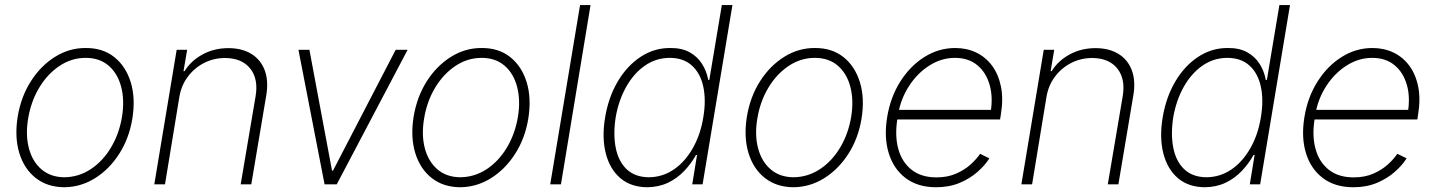

<svg xmlns="http://www.w3.org/2000/svg" viewBox="-20 -748 5820 779"><path d="M240.7 11.7Q172.4 11.2 125.2 -25.6Q78.1 -62.5 58.3 -127.2Q38.6 -191.9 51.8 -274.9Q65.4 -356 105.5 -418.7Q145.5 -481.4 203.6 -517.6Q261.7 -553.7 327.6 -553.2Q396.5 -553.7 443.4 -516.6Q490.2 -479.5 510.3 -414.8Q530.3 -350.1 517.1 -267.1Q503.9 -186.5 463.4 -123.5Q422.9 -60.5 365 -24.7Q307.1 11.2 240.7 11.7ZM240.7 -28.8Q299.3 -29.3 348.4 -61.8Q397.5 -94.2 430.7 -150.1Q463.9 -206.1 475.1 -274.9Q485.8 -341.3 471.7 -395.5Q457.5 -449.7 420.9 -481.4Q384.3 -513.2 327.6 -513.2Q270 -513.2 220.9 -480.2Q171.9 -447.3 138.7 -391.6Q105.5 -335.9 94.2 -267.1Q83 -200.7 97.2 -146.7Q111.3 -92.8 148.2 -61Q185.1 -29.3 240.7 -28.8Z M707.5 -353.5 649.4 0H606L696.8 -545.9H739.3L724.6 -459.5H729Q754.9 -501.5 801.8 -527.1Q848.6 -552.7 906.7 -552.7Q961.4 -552.7 999.5 -529.5Q1037.6 -506.3 1054 -463.1Q1070.3 -419.9 1060.1 -359.9L999.5 0H956.5L1017.1 -357.9Q1028.8 -427.7 995.1 -470Q961.4 -512.2 893.6 -512.7Q847.7 -512.7 808.3 -492.7Q769 -472.7 742.2 -437Q715.3 -401.4 707.5 -353.5Z M1633.8 -545.9 1346.2 0H1296.9L1190.9 -545.9H1235.4L1327.1 -55.7H1331.1L1585.4 -545.9Z M1847.2 11.7Q1778.8 11.2 1731.7 -25.6Q1684.6 -62.5 1664.8 -127.2Q1645 -191.9 1658.2 -274.9Q1671.9 -356 1711.9 -418.7Q1752 -481.4 1810.1 -517.6Q1868.2 -553.7 1934.1 -553.2Q2002.9 -553.7 2049.8 -516.6Q2096.7 -479.5 2116.7 -414.8Q2136.7 -350.1 2123.5 -267.1Q2110.4 -186.5 2069.8 -123.5Q2029.3 -60.5 1971.4 -24.7Q1913.6 11.2 1847.2 11.7ZM1847.2 -28.8Q1905.8 -29.3 1954.8 -61.8Q2003.9 -94.2 2037.1 -150.1Q2070.3 -206.1 2081.5 -274.9Q2092.3 -341.3 2078.1 -395.5Q2064 -449.7 2027.3 -481.4Q1990.7 -513.2 1934.1 -513.2Q1876.5 -513.2 1827.4 -480.2Q1778.3 -447.3 1745.1 -391.6Q1711.9 -335.9 1700.7 -267.1Q1689.5 -200.7 1703.6 -146.7Q1717.8 -92.8 1754.6 -61Q1791.5 -29.3 1847.2 -28.8Z M2376 -727.5 2255.9 0H2212.4L2333.5 -727.5Z M2606 11.7Q2540 11.2 2497.3 -24.9Q2454.6 -61 2438 -125Q2421.4 -189 2435.1 -271.5Q2448.7 -353.5 2486.3 -417.2Q2523.9 -481 2579.1 -517.3Q2634.3 -553.7 2699.7 -553.2Q2746.1 -553.7 2778.1 -535.9Q2810.1 -518.1 2828.6 -488.5Q2847.2 -459 2853.5 -423.8H2857.9L2908.7 -727.5H2951.7L2830.6 0H2788.6L2808.1 -119.1H2803.7Q2784.7 -84.5 2756.1 -54.4Q2727.5 -24.4 2690.2 -6.6Q2652.8 11.2 2606 11.7ZM2612.8 -28.8Q2668.5 -29.3 2714.1 -60.5Q2759.8 -91.8 2791 -147Q2822.3 -202.1 2833.5 -272Q2845.2 -341.3 2833.5 -396Q2821.8 -450.7 2787.4 -481.9Q2752.9 -513.2 2697.8 -513.2Q2641.6 -513.2 2596.2 -481.4Q2550.8 -449.7 2520.3 -395Q2489.7 -340.3 2478 -272Q2467.3 -203.1 2478.3 -147.9Q2489.3 -92.8 2522.9 -61Q2556.6 -29.3 2612.8 -28.8Z M3199.2 11.7Q3130.9 11.2 3083.7 -25.6Q3036.6 -62.5 3016.8 -127.2Q2997.1 -191.9 3010.3 -274.9Q3023.9 -356 3064 -418.7Q3104 -481.4 3162.1 -517.6Q3220.2 -553.7 3286.1 -553.2Q3355 -553.7 3401.9 -516.6Q3448.7 -479.5 3468.8 -414.8Q3488.8 -350.1 3475.6 -267.1Q3462.4 -186.5 3421.9 -123.5Q3381.3 -60.5 3323.5 -24.7Q3265.6 11.2 3199.2 11.7ZM3199.2 -28.8Q3257.8 -29.3 3306.9 -61.8Q3356 -94.2 3389.2 -150.1Q3422.4 -206.1 3433.6 -274.9Q3444.3 -341.3 3430.2 -395.5Q3416 -449.7 3379.4 -481.4Q3342.8 -513.2 3286.1 -513.2Q3228.5 -513.2 3179.4 -480.2Q3130.4 -447.3 3097.2 -391.6Q3064 -335.9 3052.7 -267.1Q3041.5 -200.7 3055.7 -146.7Q3069.8 -92.8 3106.7 -61Q3143.6 -29.3 3199.2 -28.8Z M3778.3 11.7Q3703.6 11.7 3654.5 -25.4Q3605.5 -62.5 3585.7 -127Q3565.9 -191.4 3579.6 -273.4Q3592.8 -354 3632.8 -417.2Q3672.9 -480.5 3730.7 -516.8Q3788.6 -553.2 3855.5 -553.2Q3902.3 -553.2 3940.7 -534.9Q3979 -516.6 4005.1 -481.4Q4031.2 -446.3 4041.3 -396Q4051.3 -345.7 4040.5 -281.7L4037.6 -263.2H3605.5L3611.8 -302.2H4021L3998.5 -288.1Q4009.8 -352.1 3995.4 -403.1Q3981 -454.1 3945.1 -483.6Q3909.2 -513.2 3854.5 -513.2Q3799.8 -513.2 3751.2 -482.4Q3702.6 -451.7 3668.7 -399.7Q3634.8 -347.7 3624 -284.7L3621.1 -266.6Q3609.9 -198.2 3624.5 -144.3Q3639.2 -90.3 3678.5 -59.3Q3717.8 -28.3 3779.3 -28.3Q3824.7 -28.3 3859.6 -43.7Q3894.5 -59.1 3918.7 -81.3Q3942.9 -103.5 3956.5 -124L3994.1 -105.5Q3977.1 -78.1 3946.5 -51Q3916 -23.9 3873.8 -6.1Q3831.5 11.7 3778.3 11.7Z M4225.6 -353.5 4167.5 0H4124L4214.8 -545.9H4257.3L4242.7 -459.5H4247.1Q4272.9 -501.5 4319.8 -527.1Q4366.7 -552.7 4424.8 -552.7Q4479.5 -552.7 4517.6 -529.5Q4555.7 -506.3 4572 -463.1Q4588.4 -419.9 4578.1 -359.9L4517.6 0H4474.6L4535.2 -357.9Q4546.9 -427.7 4513.2 -470Q4479.5 -512.2 4411.6 -512.7Q4365.7 -512.7 4326.4 -492.7Q4287.1 -472.7 4260.3 -437Q4233.4 -401.4 4225.6 -353.5Z M4868.2 11.7Q4802.2 11.2 4759.5 -24.9Q4716.8 -61 4700.2 -125Q4683.6 -189 4697.3 -271.5Q4710.9 -353.5 4748.5 -417.2Q4786.1 -481 4841.3 -517.3Q4896.5 -553.7 4961.9 -553.2Q5008.3 -553.7 5040.3 -535.9Q5072.3 -518.1 5090.8 -488.5Q5109.4 -459 5115.7 -423.8H5120.1L5170.9 -727.5H5213.9L5092.8 0H5050.8L5070.3 -119.1H5065.9Q5046.9 -84.5 5018.3 -54.4Q4989.7 -24.4 4952.4 -6.6Q4915 11.2 4868.2 11.7ZM4875 -28.8Q4930.7 -29.3 4976.3 -60.5Q5022 -91.8 5053.2 -147Q5084.5 -202.1 5095.7 -272Q5107.4 -341.3 5095.7 -396Q5084 -450.7 5049.6 -481.9Q5015.1 -513.2 4960 -513.2Q4903.8 -513.2 4858.4 -481.4Q4813 -449.7 4782.5 -395Q4752 -340.3 4740.2 -272Q4729.5 -203.1 4740.5 -147.9Q4751.5 -92.8 4785.2 -61Q4818.8 -29.3 4875 -28.8Z M5471.2 11.7Q5396.5 11.7 5347.4 -25.4Q5298.3 -62.5 5278.6 -127Q5258.8 -191.4 5272.5 -273.4Q5285.6 -354 5325.7 -417.2Q5365.7 -480.5 5423.6 -516.8Q5481.4 -553.2 5548.3 -553.2Q5595.2 -553.2 5633.5 -534.9Q5671.9 -516.6 5698 -481.4Q5724.1 -446.3 5734.1 -396Q5744.1 -345.7 5733.4 -281.7L5730.5 -263.2H5298.3L5304.7 -302.2H5713.9L5691.4 -288.1Q5702.6 -352.1 5688.2 -403.1Q5673.8 -454.1 5637.9 -483.6Q5602.1 -513.2 5547.4 -513.2Q5492.7 -513.2 5444.1 -482.4Q5395.5 -451.7 5361.6 -399.7Q5327.6 -347.7 5316.9 -284.7L5314 -266.6Q5302.7 -198.2 5317.4 -144.3Q5332 -90.3 5371.3 -59.3Q5410.6 -28.3 5472.2 -28.3Q5517.6 -28.3 5552.5 -43.7Q5587.4 -59.1 5611.6 -81.3Q5635.7 -103.5 5649.4 -124L5687 -105.5Q5669.9 -78.1 5639.4 -51Q5608.9 -23.9 5566.7 -6.1Q5524.4 11.7 5471.2 11.7Z"/></svg>

Font: Inter Tight ExtraLight
Style: Italic
Weight: 250
Italic angle: -9.39999°
Designer: Rasmus Andersson
Foundry: rsms
Version: Version 3.004